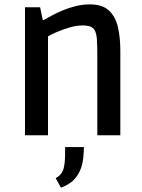

<svg xmlns="http://www.w3.org/2000/svg" viewBox="-20 -617 650 876"><path d="M94 0V-584H163L175 -526H180Q193 -533 214.5 -545Q236 -557 264.5 -569Q293 -581 325 -589Q357 -597 390 -597Q447 -597 477 -569Q507 -541 518 -493.5Q529 -446 529 -386V0H424V-357Q424 -411 422 -439Q420 -467 410 -482Q402 -493 388.5 -497Q375 -501 359 -501Q328 -501 295 -491Q262 -481 236 -469.5Q210 -458 199 -451V0ZM258 239 234 196Q260 182 268.5 157.5Q277 133 277 82V54H363L362 76Q360 131 344 164Q328 197 305 214Q282 231 258 239Z"/></svg>

Font: Ruda SemiBold
Style: Regular
Weight: 600
Designer: Mariela Monsalve and Angelina Sanchez
Foundry: Mariela Monsalve and Angelina Sanchez
Version: Version 2.001